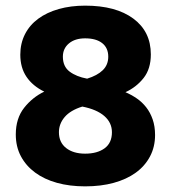

<svg xmlns="http://www.w3.org/2000/svg" viewBox="-20 -644 602 681"><path d="M137 -319Q96 -339 74 -371.5Q52 -404 52 -450Q52 -490 68.5 -522.5Q85 -555 115.5 -577.5Q146 -600 188.5 -612Q231 -624 282 -624Q391 -624 453 -578Q515 -532 515 -451Q515 -400 489.5 -367.5Q464 -335 425 -317Q446 -308 465 -295Q484 -282 498.5 -263.5Q513 -245 521.5 -220.5Q530 -196 530 -165Q530 -123 512 -89Q494 -55 461.5 -31.5Q429 -8 383.5 4.5Q338 17 282 17Q227 17 182 4.5Q137 -8 104.5 -32Q72 -56 54 -90Q36 -124 36 -167Q36 -224 65.5 -261.5Q95 -299 137 -319ZM272 -266Q230 -253 209.5 -229Q189 -205 189 -175Q189 -139 214.5 -119Q240 -99 282 -99Q325 -99 351 -118Q377 -137 377 -175Q377 -209 350 -232.5Q323 -256 272 -266ZM289 -365Q325 -376 344.5 -395Q364 -414 364 -443Q364 -474 342.5 -491Q321 -508 282 -508Q246 -508 224.5 -490Q203 -472 203 -443Q203 -408 227 -390Q251 -372 289 -365Z"/></svg>

Font: Baloo 2 Latin
Style: Bold
Weight: 400
Designer: Sarang Kulkarni and Ek Type
Foundry: Ek Type
Version: Version 1.001